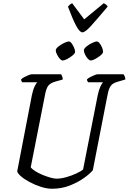

<svg xmlns="http://www.w3.org/2000/svg" viewBox="-20 -1161 791 1181"><path d="M300 0Q268 0 231 -12Q194 -24 161.5 -41.5Q129 -59 108 -77.5Q87 -96 86 -108L176 -575Q183 -609 193 -629.5Q203 -650 209 -655H117Q115 -657 112.5 -661.5Q110 -666 110 -673Q117 -680 130 -687Q143 -694 156 -699Q169 -704 175 -704H356Q359 -699 362.5 -691Q366 -683 366 -672L320 -659Q291 -651 277.5 -634.5Q264 -618 256 -573L169 -132Q178 -120 198 -107.5Q218 -95 242.5 -85Q267 -75 290 -68.5Q313 -62 328 -62Q355 -62 388.5 -71.5Q422 -81 450.5 -94.5Q479 -108 491 -118L581 -575Q588 -608 597.5 -628.5Q607 -649 614 -655H522Q520 -657 517.5 -662Q515 -667 515 -673Q522 -680 535.5 -687Q549 -694 561.5 -699Q574 -704 580 -704H740Q743 -700 747 -692Q751 -684 751 -672L703 -658Q685 -653 673 -644.5Q661 -636 653 -618Q645 -600 639 -565L551 -114Q535 -94 498.5 -67.5Q462 -41 411 -20.5Q360 0 300 0ZM538 -789Q530 -789 520 -800Q510 -811 503 -826Q496 -841 496 -851Q496 -862 512 -875Q528 -888 547 -897Q566 -906 576 -906Q584 -906 593 -894.5Q602 -883 608 -868Q614 -853 614 -843Q614 -833 599 -820.5Q584 -808 566 -798.5Q548 -789 538 -789ZM365 -789Q357 -789 347.5 -800Q338 -811 330.5 -826Q323 -841 323 -851Q323 -862 339.5 -875Q356 -888 375 -897Q394 -906 403 -906Q412 -906 420.5 -894.5Q429 -883 435.5 -868Q442 -853 442 -843Q442 -833 427 -820.5Q412 -808 394 -798.5Q376 -789 365 -789ZM487 -962Q470 -962 448 -1003.5Q426 -1045 398 -1120Q402 -1125 408 -1131Q414 -1137 424 -1141L498 -1042L618 -1141Q639 -1131 642 -1120Q578 -1044 541 -1003Q504 -962 487 -962Z"/></svg>

Font: Texturina 72pt 72pt Regular
Style: Italic
Weight: 400
Italic angle: -11°
Designer: Guillermo Torres Carreño
Foundry: Omnibus-Type
Version: Version 1.002; ttfautohint (v1.8.3)